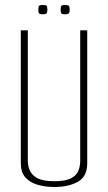

<svg xmlns="http://www.w3.org/2000/svg" viewBox="-20 -741 431 766"><path d="M196 5Q160 5 129.5 -4Q99 -13 81 -33.5Q63 -54 63 -89V-620H91V-99Q91 -78 99.5 -59.5Q108 -41 130.5 -29.5Q153 -18 196 -18Q241 -18 263 -29.5Q285 -41 292.5 -59.5Q300 -78 300 -99V-620H328V-89Q328 -37 291 -16Q254 5 196 5ZM239 -684Q226 -684 224 -689Q222 -694 222 -702Q222 -712 224 -716.5Q226 -721 239 -721Q253 -721 255.5 -716.5Q258 -712 258 -702Q258 -694 255.5 -689Q253 -684 239 -684ZM151 -684Q137 -684 135 -689Q133 -694 133 -702Q133 -712 135 -716.5Q137 -721 151 -721Q165 -721 167 -716.5Q169 -712 169 -702Q169 -694 166.5 -689Q164 -684 151 -684Z"/></svg>

Font: Smooch Sans ExtraLight
Style: Regular
Weight: 200
Designer: Robert E. Leuschke
Foundry: Robert E. Leuschke
Version: Version 1.010; ttfautohint (v1.8.3)